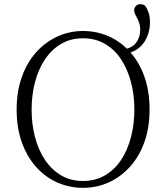

<svg xmlns="http://www.w3.org/2000/svg" viewBox="-20 -888 799 923"><path d="M379 15Q314 15 256 -10.5Q198 -36 154 -85Q110 -134 85 -203.5Q60 -273 60 -361Q60 -448 85 -518Q110 -588 154 -637Q198 -686 256 -712.5Q314 -739 379 -739Q445 -739 502.5 -713.5Q560 -688 604.5 -639Q649 -590 674 -520Q699 -450 699 -361Q699 -274 674 -204.5Q649 -135 604.5 -86Q560 -37 502.5 -11Q445 15 379 15ZM379 -18Q439 -18 485.5 -45.5Q532 -73 563 -120.5Q594 -168 610 -230Q626 -292 626 -361Q626 -430 610 -492Q594 -554 563 -601.5Q532 -649 485.5 -676.5Q439 -704 379 -704Q319 -704 273 -676.5Q227 -649 195.5 -601.5Q164 -554 148 -492Q132 -430 132 -361Q132 -292 148 -230Q164 -168 195.5 -120.5Q227 -73 273 -45.5Q319 -18 379 -18ZM572 -629V-650Q616 -657 635 -683.5Q654 -710 654 -744Q654 -763 649.5 -776.5Q645 -790 639.5 -800.5Q634 -811 629.5 -820Q625 -829 625 -839Q625 -850 633 -859Q641 -868 655 -868Q661 -868 667 -866Q673 -864 679 -859Q689 -844 695 -825Q701 -806 701 -780Q701 -744 687 -710.5Q673 -677 644.5 -655Q616 -633 572 -629Z"/></svg>

Font: Noto Serif SC ExtraLight
Style: Regular
Weight: 200
Designer: Ryoko NISHIZUKA 西塚涼子 (kana & ideographs); Frank Grießhammer (Latin, Greek & Cyrillic); Wenlong ZHANG 张文龙 (bopomofo); San
Foundry: Adobe
Version: Version 2.002-H1;hotconv 1.1.0;makeotfexe 2.6.0